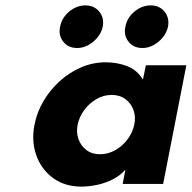

<svg xmlns="http://www.w3.org/2000/svg" viewBox="-20 -682 711 712"><path d="M282 10Q220 10 176.5 -22Q133 -54 114.5 -106.5Q96 -159 108 -220Q117 -266 141.5 -307.5Q166 -349 202 -381.5Q238 -414 281.5 -432.5Q325 -451 372 -451Q414 -451 451 -437Q488 -423 510 -387L521 -440H671L585 0H435L445 -53Q426 -31 398.5 -17Q371 -3 340.5 3.5Q310 10 282 10ZM351 -110Q381 -110 408 -125.5Q435 -141 453.5 -166Q472 -191 478 -220Q484 -249 475 -274Q466 -299 445 -314.5Q424 -330 394 -330Q364 -330 337.5 -314.5Q311 -299 292.5 -274Q274 -249 268 -220Q262 -191 271 -166Q280 -141 300.5 -125.5Q321 -110 351 -110ZM508 -504Q475 -504 456.5 -527.5Q438 -551 445 -583Q451 -616 478.5 -639Q506 -662 539 -662Q571 -662 590 -639Q609 -616 603 -583Q596 -551 568 -527.5Q540 -504 508 -504ZM266 -504Q233 -504 214.5 -527.5Q196 -551 203 -583Q209 -616 236.5 -639Q264 -662 297 -662Q329 -662 348 -639Q367 -616 361 -583Q354 -551 326 -527.5Q298 -504 266 -504Z"/></svg>

Font: Teachers
Style: Italic
Weight: 400
Italic angle: -11°
Designer: Alfredo Marco Pradil, Chank Diesel
Version: Version 1.001